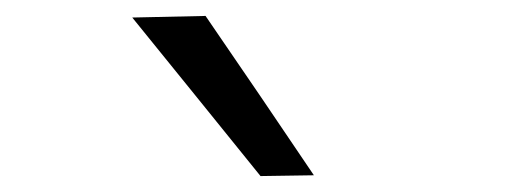

<svg xmlns="http://www.w3.org/2000/svg" viewBox="-20 -798 640 241"><path d="M307 -577Q267 -626.5 227 -676Q187 -725.5 146 -776L238 -778Q272 -728.5 305.8 -678.8Q339.5 -629 374 -578Z"/></svg>

Font: Commissioner
Style: Regular
Weight: 400
Designer: Kostas Bartsokas
Foundry: Kostas Bartsokas
Version: Version 1.000; ttfautohint (v1.8.3)